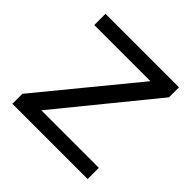

<svg xmlns="http://www.w3.org/2000/svg" viewBox="-141 -648 774 774"><g transform="rotate(45 246.5 -261.0)"><path d="M30 -57 359 -458H39V-522H458V-465L131 -64H459V0H30Z"/></g></svg>

Font: YasnoRaleway Medium
Style: Regular
Weight: 500
Designer: Matt McInerney, Pablo Impallari, Rodrigo Fuenzalida
Foundry: Matt McInerney, Pablo Impallari, Rodrigo Fuenzalida
Version: Version 4.026